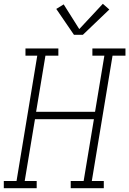

<svg xmlns="http://www.w3.org/2000/svg" viewBox="-35 -990 680 1010"><path d="M-15 0V-38H52L161 -697H99V-735H272V-697H204L155 -402H465L514 -697H451V-735H625V-697H557L448 -38H511V0H337V-38H405L459 -363H149L95 -38H158V0ZM354 -807 261 -943 300 -967 382 -837 506 -970 540 -940 401 -807Z"/></svg>

Font: Iosevka Curly Slab XLtExObl
Style: Regular
Weight: 200
Width: 7
Italic angle: -9°
Monospace: yes
Designer: Belleve Invis
Foundry: Belleve Invis
Version: Version 11.0.0; ttfautohint (v1.8.3)